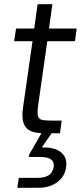

<svg xmlns="http://www.w3.org/2000/svg" viewBox="-20 -631 395 909"><path d="M190 0Q152 0 127 -10Q102 -20 92 -46.5Q82 -73 89 -122L134 -436H47L56 -496H142L158 -611H228L212 -496H343L335 -436H204L161 -135Q156 -99 159.5 -83Q163 -67 179 -63.5Q195 -60 229 -60H272L264 0ZM62 258 69 211H155Q193 211 211.5 198Q230 185 234 160Q242 112 169 112H122Q116 112 117 106Q117 103 118 101L180 -7H229L178 67H187Q242 67 270.5 91.5Q299 116 293 160Q287 205 251 231.5Q215 258 162 258Z"/></svg>

Font: Host Grotesk Light
Style: Italic
Weight: 300
Italic angle: -8°
Designer: Doğukan Karapınar based on Poppins by Indian Type Foundry, Jonny Pinhorn
Foundry: Element Type
Version: Version 1.001; ttfautohint (v1.8.4.7-5d5b)